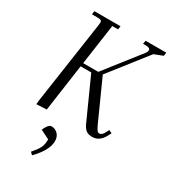

<svg xmlns="http://www.w3.org/2000/svg" viewBox="-237 -818 1098 1237"><g transform="rotate(30 312.5 -199.5)"><path d="M65.9 3.9 67.9 -22 158.2 -637.2Q160.2 -650.9 160.2 -655.8Q160.2 -668.5 153.3 -672.6Q146.5 -676.8 127.9 -676.8H86.9L89.8 -702.1H284.2L280.8 -676.8H237.8L194.8 -376H307.1L511.2 -636.2Q520 -648.4 520 -659.2Q520 -676.8 487.8 -676.8H466.8L471.2 -702.1H625L621.1 -676.8L557.1 -651.9L340.8 -376L474.1 -80.1Q485.4 -55.2 493.2 -45.2Q501 -35.2 511.2 -35.2Q529.8 -35.2 544.9 -64.9L556.2 -86.9L579.1 -76.2L567.9 -54.2Q536.6 6.8 481.9 6.8Q453.6 6.8 436.8 -5.4Q419.9 -17.6 405.8 -48.8L270 -350.1H190.9L141.1 0ZM178.2 128.9Q185.1 109.9 197.5 94Q210 78.1 223.1 78.1Q249.5 78.1 269.3 97.7Q289.1 117.2 289.1 150.9Q289.1 218.3 206.1 303.2L189 286.1Q221.2 249 233.2 224.9Q245.1 200.7 245.1 162.1Z"/></g></svg>

Font: Dihjauti
Style: Italic
Weight: 400
Italic angle: -9°
Designer: T. Christopher White
Version: Version 3.0.0